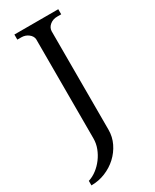

<svg xmlns="http://www.w3.org/2000/svg" viewBox="-201 -652 711 883"><g transform="rotate(-30 154.5 -211.0)"><path d="M278 -600V-573H257Q234 -573 218 -560Q202 -547 201 -528V-4Q201 33 185 66Q169 99 142 124Q115 149 79.5 163.5Q44 178 5 178V154Q28 147 49 131Q70 115 86 93.5Q102 72 111.5 47Q121 22 121 -4V-532Q119 -549 103 -561Q87 -573 66 -573H45V-600Z"/></g></svg>

Font: Constantine
Style: Regular
Weight: 400
Designer: Dukom Design
Version: Version 1.001;PS 001.001;hotconv 1.0.56;makeotf.lib2.0.21325